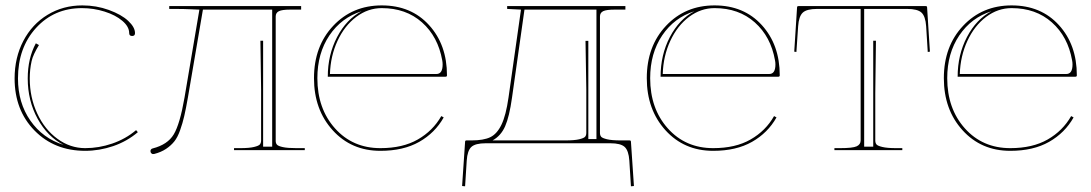

<svg xmlns="http://www.w3.org/2000/svg" viewBox="-20 -542 3939 693"><path d="M287.6 2.4Q176.3 2.4 104.5 -71Q32.7 -144.5 32.7 -258.8Q32.7 -334 64.2 -394.3Q95.7 -454.6 151.6 -488.5Q207.5 -522.5 277.3 -522.5Q327.6 -522.5 372.8 -506.1Q418 -489.7 442.6 -466.8Q467.3 -443.8 467.3 -422.4Q467.3 -412.1 457 -412.1Q446.3 -412.1 446.3 -422.4Q446.3 -445.8 421.6 -466.8Q397 -487.8 357.4 -500.2Q317.9 -512.7 275.9 -512.7Q175.3 -512.7 110.1 -441.2Q44.9 -369.6 44.9 -258.8Q44.9 -170.9 89.6 -106.7Q134.3 -42.5 209.5 -19Q151.4 -48.3 115.7 -113.5Q80.1 -178.7 80.1 -258.8Q80.1 -331.5 109.4 -385.7L120.6 -379.4Q99.1 -344.2 94.2 -321.8Q87.4 -291.5 87.4 -258.8Q87.4 -190.4 114.3 -132.6Q141.1 -74.7 187.3 -41Q233.4 -7.3 287.6 -7.3Q336.9 -7.3 385.3 -23.9Q433.6 -40.5 471.2 -72.3L477.5 -64.9Q438.5 -31.7 388.4 -14.6Q338.4 2.4 287.6 2.4Z M824.7 0V-7.3H847.2Q879.4 -7.3 896.7 -11.5Q914.1 -15.6 918.2 -21Q922.4 -26.4 922.4 -35.2V-219.7L919.9 -395H929.7V-12.7H962.4V-507.3H712.4L658.2 -189.9Q650.9 -148.4 645 -123Q639.2 -97.7 630.1 -72Q621.1 -46.4 609.1 -31.5Q597.2 -16.6 579.3 -4.6Q561.5 7.3 536.6 13.7Q531.2 15.1 527.3 12.2Q523.9 9.8 523.2 5.1Q522.5 0.5 524.9 -2.4Q526.9 -5.4 531.2 -6.3Q585 -20 607.2 -57.1Q629.4 -94.2 646 -189.9L699.7 -507.3H697.3Q695.3 -507.3 669.4 -508.5Q643.6 -509.8 609.9 -509.8H590.8V-520H1066.9V-507.3H1027.3Q998.5 -507.3 986.8 -501.7Q975.1 -496.1 975.1 -482.4V-33.7Q975.1 -24.9 979.7 -19.8Q984.4 -14.6 1001.2 -11Q1018.1 -7.3 1049.8 -7.3H1080.1V0Z M1555.2 -274.9Q1577.6 -274.9 1577.6 -309.1Q1577.6 -317.4 1576.2 -324.2Q1561 -409.7 1503.2 -461.2Q1445.3 -512.7 1357.9 -512.7Q1308.1 -512.7 1265.9 -481Q1223.6 -449.2 1198.2 -394.5Q1172.9 -339.8 1170.9 -274.9ZM1163.1 -265.1Q1163.1 -344.2 1196.8 -408.4Q1230.5 -472.7 1285.2 -501.5Q1212.4 -478.5 1168.9 -414.1Q1125.5 -349.6 1125.5 -259.8Q1125.5 -149.9 1189.2 -78.6Q1252.9 -7.3 1353 -7.3Q1433.6 -7.3 1488 -38.6Q1542.5 -69.8 1572.8 -123L1581.5 -118.2Q1550.3 -62.5 1493.2 -30Q1436 2.4 1353 2.4Q1248 2.4 1180.7 -72Q1113.3 -146.5 1113.3 -259.8Q1113.3 -375 1182.6 -448.7Q1252 -522.5 1357.9 -522.5Q1463.9 -522.5 1528.6 -451.4Q1593.3 -380.4 1593.3 -270Q1593.3 -265.1 1587.9 -265.1Z M1810.5 -520H2237.3V-507.3H2197.8Q2168.9 -507.3 2157.2 -501.7Q2145.5 -496.1 2145.5 -482.4V-62.5Q2145.5 -53.7 2149.7 -48.6Q2153.8 -43.5 2171.1 -39.3Q2188.5 -35.2 2220.7 -35.2H2252.4Q2257.3 -35.2 2257.3 -30.3L2268.1 129.4L2257.3 130.4L2251.5 37.6Q2249 1.5 2234.6 -11.7Q2220.2 -24.9 2183.1 -24.9H1732.9Q1695.8 -24.9 1681.4 -11.7Q1667 1.5 1664.6 37.6L1658.7 130.4L1647.9 129.4L1658.7 -30.3Q1658.7 -35.2 1663.6 -35.2H1682.1Q1725.6 -35.2 1749.8 -46.9Q1773.9 -58.6 1790 -92Q1806.2 -125.5 1815.4 -189.9L1860.4 -507.3L1810.5 -509.8ZM2132.8 -507.3H1873L1828.1 -189.9Q1818.4 -120.6 1803.2 -86.2Q1788.1 -51.8 1757.8 -35.2H2021Q2053.2 -35.2 2070.6 -39.3Q2087.9 -43.5 2092 -48.6Q2096.2 -53.7 2096.2 -62.5V-219.2L2093.3 -394.5H2103.5V-40H2132.8Z M2756.3 -274.9Q2778.8 -274.9 2778.8 -309.1Q2778.8 -317.4 2777.3 -324.2Q2762.2 -409.7 2704.3 -461.2Q2646.5 -512.7 2559.1 -512.7Q2509.3 -512.7 2467 -481Q2424.8 -449.2 2399.4 -394.5Q2374 -339.8 2372.1 -274.9ZM2364.3 -265.1Q2364.3 -344.2 2397.9 -408.4Q2431.6 -472.7 2486.3 -501.5Q2413.6 -478.5 2370.1 -414.1Q2326.7 -349.6 2326.7 -259.8Q2326.7 -149.9 2390.4 -78.6Q2454.1 -7.3 2554.2 -7.3Q2634.8 -7.3 2689.2 -38.6Q2743.7 -69.8 2773.9 -123L2782.7 -118.2Q2751.5 -62.5 2694.3 -30Q2637.2 2.4 2554.2 2.4Q2449.2 2.4 2381.8 -72Q2314.5 -146.5 2314.5 -259.8Q2314.5 -375 2383.8 -448.7Q2453.1 -522.5 2559.1 -522.5Q2665 -522.5 2729.7 -451.4Q2794.4 -380.4 2794.4 -270Q2794.4 -265.1 2789.1 -265.1Z M2991.7 0V-7.3H3011.7Q3057.6 -7.3 3072 -13.9Q3086.4 -20.5 3086.4 -35.2V-509.8H2929.2Q2892.1 -509.8 2877.7 -496.6Q2863.3 -483.4 2860.8 -447.3L2854.5 -354.5L2846.7 -355.5L2856.9 -515.6Q2856.9 -520 2862.3 -520H3321.3Q3326.2 -520 3326.2 -515.6L3336.4 -355.5L3328.6 -354.5L3322.8 -447.3Q3320.3 -483.4 3305.9 -496.6Q3291.5 -509.8 3254.4 -509.8H3099.1V-12.7H3131.8V-395H3141.6Q3139.2 -245.6 3139.2 -205.6V-35.2Q3139.2 -26.4 3143.3 -21Q3147.5 -15.6 3164.8 -11.5Q3182.1 -7.3 3214.4 -7.3H3236.8V0Z M3828.6 -274.9Q3851.1 -274.9 3851.1 -309.1Q3851.1 -317.4 3849.6 -324.2Q3834.5 -409.7 3776.6 -461.2Q3718.8 -512.7 3631.3 -512.7Q3581.5 -512.7 3539.3 -481Q3497.1 -449.2 3471.7 -394.5Q3446.3 -339.8 3444.3 -274.9ZM3436.5 -265.1Q3436.5 -344.2 3470.2 -408.4Q3503.9 -472.7 3558.6 -501.5Q3485.8 -478.5 3442.4 -414.1Q3398.9 -349.6 3398.9 -259.8Q3398.9 -149.9 3462.6 -78.6Q3526.4 -7.3 3626.5 -7.3Q3707 -7.3 3761.5 -38.6Q3815.9 -69.8 3846.2 -123L3855 -118.2Q3823.7 -62.5 3766.6 -30Q3709.5 2.4 3626.5 2.4Q3521.5 2.4 3454.1 -72Q3386.7 -146.5 3386.7 -259.8Q3386.7 -375 3456.1 -448.7Q3525.4 -522.5 3631.3 -522.5Q3737.3 -522.5 3802 -451.4Q3866.7 -380.4 3866.7 -270Q3866.7 -265.1 3861.3 -265.1Z"/></svg>

Font: ZnikomitNo25
Style: Regular
Weight: 100
Designer: gluk
Foundry: gluk
Version: Version 0.56